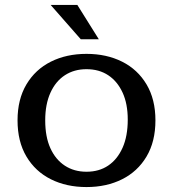

<svg xmlns="http://www.w3.org/2000/svg" viewBox="-20 -745 700 777"><path d="M330 12Q249 12 186 -19.5Q123 -51 87 -111.5Q51 -172 51 -258Q51 -343 87 -403.5Q123 -464 186 -495.5Q249 -527 330 -527Q411 -527 474 -495.5Q537 -464 573 -403.5Q609 -343 609 -258Q609 -172 573 -111.5Q537 -51 474 -19.5Q411 12 330 12ZM330 -50Q381 -50 418 -75Q455 -100 476 -147Q497 -194 497 -261Q497 -325 476 -370.5Q455 -416 418 -440.5Q381 -465 330 -465Q280 -465 242.5 -440.5Q205 -416 184 -369.5Q163 -323 163 -258Q163 -191 184 -145Q205 -99 242.5 -74.5Q280 -50 330 -50ZM307 -586 185 -725H293L380 -586Z"/></svg>

Font: Montagu Slab 24pt
Style: Regular
Weight: 400
Designer: Florian Karsten
Foundry: Florian Karsten
Version: Version 1.000